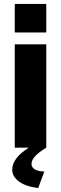

<svg xmlns="http://www.w3.org/2000/svg" viewBox="-20 -750 310 975"><path d="M215 -730H55V-585H215ZM140 82Q140 45 215 0V-525H55V0H126Q42 53 42 112Q42 146 76 171.5Q110 197 174 205L205 121Q173 120 156.5 110Q140 100 140 82Z"/></svg>

Font: RT Raleway ExtraBold
Style: Regular
Weight: 400
Designer: Matt McInerney, Pablo Impallari, Rodrigo Fuenzalida — Edited by Milan Moffatt in April 2016
Foundry: Matt McInerney, Pablo Impallari, Rodrigo Fuenzalida — Edited by Milan Moffatt in April 2016
Version: Version 3.001